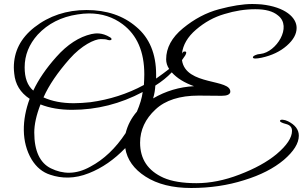

<svg xmlns="http://www.w3.org/2000/svg" viewBox="-20 -824 1533 958"><path d="M1086 -346C1112 -346 1126 -352 1129 -364C1136 -433 906 -394 888 -524L904 -547C911 -559 911 -566 904 -567C897 -568 892 -565 889 -558L888 -557C893 -600 916 -640 958 -676C1001 -713 1048 -739 1100 -754C1152 -770 1203 -778 1254 -778C1305 -778 1342 -768 1367 -747C1440 -691 1358 -563 1280 -555L1266 -553C1249 -548 1241 -543 1242 -537C1243 -530 1260 -531 1285 -536C1336 -547 1378 -567 1411 -596C1444 -625 1460 -654 1460 -685C1460 -736 1404 -789 1285 -802C1270 -803 1255 -804 1239 -804C1192 -804 1137 -795 1073 -778C1009 -761 949 -729 893 -683C837 -637 809 -585 809 -528C809 -511 814 -495 824 -480C805 -465 783 -449 759 -432V-452C759 -555 726 -635 660 -690C595 -746 512 -774 412 -774C312 -774 225 -745 152 -688C83 -634 49 -567 49 -487C49 -477 50 -467 51 -457C56 -404 81 -362 128 -331C89 -226 86 -115 138 -28C162 11 193 36 231 48C287 67 352 69 424 40C490 14 550 -28 605 -85C614 -28 648 20 706 57C765 95 841 114 934 114C1028 114 1116 101 1198 75C1280 50 1346 16 1396 -26C1446 -69 1471 -109 1471 -147C1471 -177 1453 -201 1417 -219C1401 -227 1376 -231 1377 -220C1378 -215 1389 -210 1408 -205C1427 -200 1437 -189 1437 -171C1437 -137 1411 -98 1360 -55C1313 -16 1251 18 1175 47C1100 76 1028 90 960 90C892 90 837 81 796 63C718 28 679 -30 679 -112C679 -175 705 -231 756 -278C805 -324 877 -347 971 -347ZM700 -453C700 -436 699 -418 698 -400C615 -355 526 -327 431 -314C402 -311 374 -309 348 -309C289 -309 239 -319 197 -338C224 -399 268 -463 327 -530C387 -598 452 -629 483 -629C499 -629 510 -628 517 -625C537 -619 543 -630 529 -638C488 -663 456 -658 436 -654C375 -640 316 -602 261 -540C210 -483 172 -427 146 -372C117 -397 103 -435 103 -488C103 -549 125 -603 168 -651C219 -706 286 -740 367 -752C386 -755 405 -757 424 -757C488 -757 544 -739 592 -703C664 -649 700 -566 700 -453ZM692 -365C688 -334 678 -302 663 -267C636 -236 617 -200 607 -160C557 -84 498 -28 430 8C358 48 293 45 234 16C179 -11 151 -71 151 -163C151 -202 161 -249 182 -303C227 -285 280 -276 340 -276C463 -276 581 -306 692 -365ZM948 -394C875 -390 807 -370 744 -333C751 -356 754 -378 755 -397C787 -417 814 -439 837 -463C863 -434 900 -411 948 -394Z"/></svg>

Font: VL Great Vibes
Style: Regular
Weight: 400
Designer: Robert E. Leuschke
Foundry: Robert E. Leuschke
Version: Version 1.001